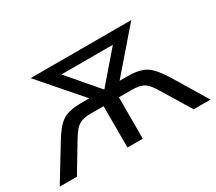

<svg xmlns="http://www.w3.org/2000/svg" viewBox="-104 -747 1074 954"><g transform="rotate(-30 433.0 -269.5)"><path d="M114.3 -187.5Q156.2 -258.8 192.4 -282.7Q228.5 -306.6 299.8 -306.6H346.7L144.5 -539.1H721.7L520.5 -306.6H566.4Q636.7 -306.6 673.3 -282.2Q710 -257.8 752 -187.5L865.2 0H768.6L668.9 -164.1Q642.6 -209 619.6 -223.1Q596.7 -237.3 551.8 -237.3H476.6V0H388.7V-237.3H314.5Q270.5 -237.3 247.1 -222.7Q223.6 -208 197.3 -164.1L98.6 0H0ZM286.1 -478.5 431.6 -308.6H434.6L581.1 -478.5Z"/></g></svg>

Font: Min Sans
Style: Regular
Weight: 400
Designer: Jinseong-Kim, NotoSansCJK, Nunito
Foundry: Jinseong-Kim
Version: Version 1.400;Glyphs 3.1.2 (3151)